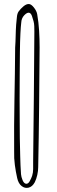

<svg xmlns="http://www.w3.org/2000/svg" viewBox="-20 -841 280 950"><path d="M164 -771Q171 -731 173.5 -689.5Q176 -648 176 -607Q175 -459 173.5 -310.5Q172 -162 169 -14Q169 4 164.5 24.5Q160 45 152 61Q140 83 121.5 87.5Q103 92 87 79.5Q71 67 65 40Q58 9 53.5 -24.5Q49 -58 50 -91Q49 -219 51.5 -348Q54 -477 55 -606Q57 -635 57.5 -663.5Q58 -692 60 -720Q62 -737 63.5 -755.5Q65 -774 72 -784Q82 -798 96.5 -810Q111 -822 124 -821Q135 -820 148 -803.5Q161 -787 164 -771ZM150 -685Q150 -699 149.5 -712Q149 -725 146 -736Q143 -748 138 -762Q133 -776 124 -778Q114 -780 100 -765.5Q86 -751 85 -728Q83 -713 81 -675Q79 -637 78.5 -584.5Q78 -532 77.5 -472Q77 -412 77 -353Q77 -294 77.5 -243.5Q78 -193 78 -159Q79 -114 80 -68.5Q81 -23 84 21Q85 34 91.5 50Q98 66 108 68Q119 70 127 55.5Q135 41 139 29Q144 13 144 -4.5Q144 -22 144 -41Q146 -202 147.5 -363Q149 -524 150 -685Z"/></svg>

Font: Shizuru
Style: Regular
Weight: 400
Version: Version 1.000